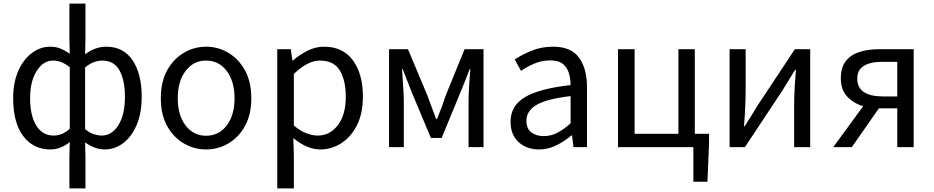

<svg xmlns="http://www.w3.org/2000/svg" viewBox="-20 -816 5180 1065"><path d="M365 229V54L367 -28Q345 -10 318 1.5Q291 13 259 13Q165 13 109 -61Q53 -135 53 -271Q53 -359 81.5 -423Q110 -487 157 -522Q204 -557 259 -557Q291 -557 317 -546Q343 -535 367 -518L365 -597V-796H454V-597L452 -515Q509 -557 569 -557Q665 -557 715.5 -481.5Q766 -406 766 -280Q766 -187 737.5 -121.5Q709 -56 662.5 -21.5Q616 13 560 13Q508 13 452 -26L454 54V229ZM278 -64Q326 -64 367 -102V-443Q322 -480 274 -480Q220 -480 183.5 -422.5Q147 -365 147 -272Q147 -174 181.5 -119Q216 -64 278 -64ZM544 -64Q600 -64 636.5 -121.5Q673 -179 673 -279Q673 -370 643 -425Q613 -480 547 -480Q525 -480 501.5 -471.5Q478 -463 452 -442V-100Q477 -79 501 -71.5Q525 -64 544 -64Z M1123 13Q1057 13 999.5 -20.5Q942 -54 907 -117.5Q872 -181 872 -271Q872 -362 907 -425.5Q942 -489 999.5 -523Q1057 -557 1123 -557Q1190 -557 1247 -523Q1304 -489 1339 -425.5Q1374 -362 1374 -271Q1374 -181 1339 -117.5Q1304 -54 1247 -20.5Q1190 13 1123 13ZM1123 -63Q1194 -63 1237.5 -120Q1281 -177 1281 -271Q1281 -365 1237.5 -422.5Q1194 -480 1123 -480Q1053 -480 1009.5 -422.5Q966 -365 966 -271Q966 -177 1009.5 -120Q1053 -63 1123 -63Z M1518 229V-543H1593L1602 -480H1604Q1641 -512 1685.5 -534.5Q1730 -557 1777 -557Q1882 -557 1937.5 -481.5Q1993 -406 1993 -280Q1993 -187 1960 -121.5Q1927 -56 1873 -21.5Q1819 13 1757 13Q1684 13 1607 -50L1610 45V229ZM1742 -64Q1810 -64 1854 -121.5Q1898 -179 1898 -279Q1898 -370 1865 -425Q1832 -480 1754 -480Q1687 -480 1610 -406V-120Q1646 -89 1680.5 -76.5Q1715 -64 1742 -64Z M2138 0V-543H2243L2350 -288Q2375 -220 2399 -156H2404Q2431 -220 2453 -288L2557 -543H2662V0H2579V-245Q2579 -317 2589 -432H2585Q2560 -366 2534 -304L2430 -51H2370L2264 -304Q2239 -367 2214 -432H2210Q2213 -388 2216.5 -334.5Q2220 -281 2220 -245V0Z M2970 13Q2902 13 2857 -27.5Q2812 -68 2812 -141Q2812 -230 2892.5 -277.5Q2973 -325 3145 -344Q3145 -379 3135.5 -410.5Q3126 -442 3102 -461.5Q3078 -481 3033 -481Q2986 -481 2944.5 -463.5Q2903 -446 2870 -423L2835 -486Q2872 -511 2927 -534Q2982 -557 3048 -557Q3148 -557 3192 -496Q3236 -435 3236 -334V0H3161L3153 -65H3150Q3111 -32 3065.5 -9.5Q3020 13 2970 13ZM2996 -61Q3035 -61 3070.5 -79Q3106 -97 3145 -132V-283Q3010 -267 2955 -233.5Q2900 -200 2900 -147Q2900 -101 2928 -81Q2956 -61 2996 -61Z M3826 192V0H3408V-543H3500V-74H3743V-543H3834V-74H3913V-17L3904 192Z M4027 0V-543H4116V-316Q4116 -231 4107 -116H4111Q4148 -174 4183 -232L4389 -543H4474V0H4385V-227Q4385 -314 4395 -428H4390Q4353 -369 4318 -311L4112 0Z M4872 -281H4957V-473H4872Q4808 -473 4771.5 -450.5Q4735 -428 4735 -380Q4735 -284 4872 -281ZM4602 0 4768 -227Q4714 -243 4679 -280.5Q4644 -318 4644 -382Q4644 -442 4672 -477.5Q4700 -513 4748 -528Q4796 -543 4856 -543H5048V0H4957V-215H4857H4855L4705 0Z"/></svg>

Font: Gothic Nguyen
Style: Regular
Weight: 400
Designer: MORI Takayuki
Version: Version 1.220;July 21, 2023;FontCreator 14.0.0.2814 64-bit